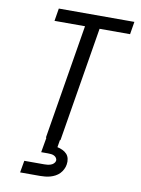

<svg xmlns="http://www.w3.org/2000/svg" viewBox="-102 -803 803 1091"><g transform="rotate(10 300.0 -257.5)"><path d="M202 0 311 -662H135L147 -735H583L571 -662H395L286 0ZM92 220 104 151H219Q228 151 237 150Q246 149 255.5 146Q265 143 272.5 136Q280 129 282 120Q283 111 278 103.5Q273 96 265 92Q257 88 247.5 87Q238 86 229 86H190L205 0H283L276 42Q291 45 306 52Q321 59 331 70Q341 81 344.5 97Q348 113 345 130Q343 144 336 158Q329 172 318.5 183Q308 194 294 201.5Q280 209 265.5 213Q251 217 236 218.5Q221 220 207 220Z"/></g></svg>

Font: Iosevka Extended Oblique
Style: Regular
Weight: 400
Width: 7
Italic angle: -9°
Monospace: yes
Designer: Belleve Invis
Foundry: Belleve Invis
Version: Version 32.0.1; ttfautohint (v1.8.4)